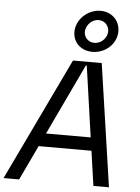

<svg xmlns="http://www.w3.org/2000/svg" viewBox="-86 -1084 825 1134"><g transform="rotate(5 326.0 -517.0)"><path d="M436.1 -788.4C508.5 -788.4 571 -840.9 578.1 -909.1C585.2 -977.3 536.9 -1034.1 464.5 -1034.1C392 -1034.1 328.1 -977.3 321 -909.1C313.9 -840.9 363.6 -788.4 436.1 -788.4ZM382.1 -909.1C386.4 -944.6 417.6 -978.7 457.4 -978.7C497.2 -978.7 522.7 -944.6 518.5 -909.1C514.2 -875 483 -842.3 443.2 -842.3C403.4 -842.3 377.8 -875 382.1 -909.1ZM603.7 0 497.2 -727.3H326.7L-21.3 0H71L168.7 -206H481.9L511.4 0ZM404.8 -704.5H410.5L470.5 -284.1H205.6Z"/></g></svg>

Font: Riot Sans 2.0
Style: Italic
Weight: 400
Italic angle: -9.39999°
Designer: Rasmus Andersson
Foundry: rsms
Version: Version 3.006;hotconv 1.0.109;makeotfexe 2.5.65596